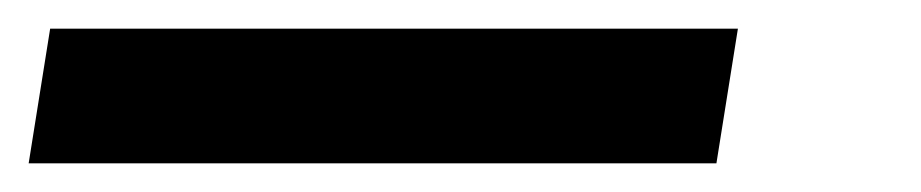

<svg xmlns="http://www.w3.org/2000/svg" viewBox="-23 5 643 134"><path d="M-3 119 12 25H492L477 119Z"/></svg>

Font: JetBrains Mono NL SemiBold
Style: Italic
Weight: 600
Italic angle: -9°
Monospace: yes
Designer: Philipp Nurullin, Konstantin Bulenkov
Foundry: JetBrains
Version: Version 2.305; ttfautohint (v1.8.4.7-5d5b)